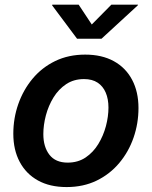

<svg xmlns="http://www.w3.org/2000/svg" viewBox="-20 -777 640 809"><path d="M260.7 11.2Q189.9 11.2 139.9 -16.6Q89.8 -44.4 63 -95Q36.1 -145.5 36.1 -213.4Q36.1 -278.8 57.1 -338.6Q78.1 -398.4 117.4 -445.6Q156.7 -492.7 212.6 -519.8Q268.6 -546.9 338.9 -546.9Q409.2 -546.9 459.5 -519.3Q509.8 -491.7 536.6 -440.9Q563.5 -390.1 563.5 -321.8Q563.5 -256.8 542.7 -197Q522 -137.2 482.4 -90.1Q442.9 -43 387 -15.9Q331.1 11.2 260.7 11.2ZM265.1 -91.8Q308.6 -91.8 340.8 -113.5Q373 -135.3 394.3 -170.2Q415.5 -205.1 426.3 -245.6Q437 -286.1 437 -323.7Q437 -359.9 425.5 -386.7Q414.1 -413.6 391.4 -428.7Q368.7 -443.8 334 -443.8Q291 -443.8 258.8 -422.4Q226.6 -400.9 205.3 -366.2Q184.1 -331.5 173.3 -290.8Q162.6 -250 162.6 -211.9Q162.6 -158.2 188.2 -125Q213.9 -91.8 265.1 -91.8ZM311.5 -757.3 366.7 -673.8 449.2 -757.3H561.5L560.5 -754.4L407.7 -613.8H304.7L199.7 -754.4L200.2 -757.3Z"/></svg>

Font: Inter 18pt SemiBold
Style: Italic
Weight: 600
Italic angle: -9.3988°
Designer: Rasmus Andersson
Foundry: rsms
Version: Version 4.001;git-66647c0bb